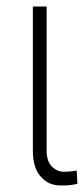

<svg xmlns="http://www.w3.org/2000/svg" viewBox="-20 -566 259 593"><path d="M81.5 -545.9H124V-101.6Q124 -67.9 140.1 -51.8Q156.2 -35.6 177.2 -35.6Q192.4 -35.6 203.4 -37.1Q214.4 -38.6 216.8 -39.6L219.2 1.5Q215.3 2.9 201.9 5.1Q188.5 7.3 167.5 6.8Q129.9 7.3 105.5 -20.8Q81.1 -48.8 81.5 -101.6Z"/></svg>

Font: Inter Tight ExtraLight
Style: Regular
Weight: 250
Designer: Rasmus Andersson
Foundry: rsms
Version: Version 3.004